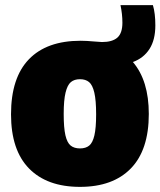

<svg xmlns="http://www.w3.org/2000/svg" viewBox="-20 -718 626 749"><path d="M498.5 -476Q560.5 -403.5 560.5 -273.5Q560.5 -133 490.5 -61Q420.5 11 292 11Q163.5 11 93.2 -60.8Q23 -132.5 23 -272Q23 -414.5 92.8 -486.8Q162.5 -559 294.5 -559Q317.5 -559 349.5 -556Q372.5 -554 378 -554Q418 -554 437.8 -571.2Q457.5 -588.5 457.5 -629.5Q457.5 -663 450 -698H576.5Q586 -666 586 -619Q586 -562.5 563.2 -527Q540.5 -491.5 498.5 -476ZM355 -272Q355 -326.5 348 -356.5Q341 -386.5 327.5 -397.8Q314 -409 292 -409Q270 -409 256.5 -397.8Q243 -386.5 235.8 -357Q228.5 -327.5 228.5 -273.5Q228.5 -219.5 235.2 -190.2Q242 -161 255.8 -150Q269.5 -139 292 -139Q314.5 -139 328 -150Q341.5 -161 348.2 -189.8Q355 -218.5 355 -272Z"/></svg>

Font: Encode Sans Semi Condensed Black
Style: Regular
Weight: 900
Width: 4
Designer: Multiple Designers
Foundry: Impallari Type
Version: Version 2.000